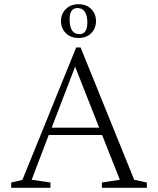

<svg xmlns="http://www.w3.org/2000/svg" viewBox="-20 -890 749 910"><path d="M33 0V-25L86 -37L341 -665H362L616 -38L676 -25V0H463V-25L548 -38L464 -250H211L130 -38L219 -25V0ZM225 -285H450L336 -574ZM352 -710Q315 -710 292 -733Q269 -756 269 -790Q269 -824 292 -847Q315 -870 352 -870Q390 -870 412.5 -847Q435 -824 435 -790Q435 -756 412.5 -733Q390 -710 352 -710ZM357 -728Q374 -728 384 -741.5Q394 -755 394 -783Q394 -818 381.5 -835Q369 -852 347 -852Q330 -852 320 -839.5Q310 -827 310 -798Q310 -728 357 -728Z"/></svg>

Font: Spectral SC ExtraLight
Style: Regular
Weight: 275
Designer: Jean-Baptiste Levee
Foundry: Production Type
Version: Version 2.001